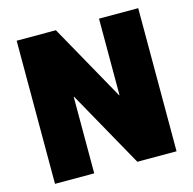

<svg xmlns="http://www.w3.org/2000/svg" viewBox="-106 -838 953 946"><g transform="rotate(-15 370.0 -365.0)"><path d="M60 0V-730H260L478 -340H480V-730H680V0H480L262 -390H260V0Z"/></g></svg>

Font: M PLUS 2 Thin Black
Style: Regular
Weight: 900
Version: Version 1.001